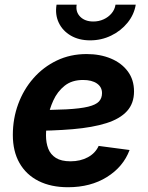

<svg xmlns="http://www.w3.org/2000/svg" viewBox="-20 -785 630 817"><path d="M269.4 11.7Q196.7 11.7 144 -14.9Q91.3 -41.5 62.9 -91.4Q34.6 -141.2 34.6 -210.9Q34.6 -280 57.4 -342.1Q80.2 -404.1 122.1 -451.9Q164.1 -499.8 221.6 -527.4Q279.1 -555 348.5 -555Q406.2 -555 451.9 -535.9Q497.5 -516.8 523.9 -481.2Q550.3 -445.7 550.3 -396Q550.3 -345.1 520.5 -312.3Q490.8 -279.4 432.7 -261Q374.6 -242.6 289.6 -235.3Q204.6 -228 94 -228L109.2 -316.6Q202.7 -316.6 262.4 -319.7Q322.1 -322.9 355.1 -331Q388.1 -339.1 401.1 -353.2Q414.1 -367.2 414.1 -388.8Q414.1 -414.7 392.5 -429.7Q370.8 -444.7 333.4 -444.7Q285.6 -444.7 254.8 -419.9Q224 -395.2 206.9 -357.5Q189.7 -319.8 182.7 -279.7Q175.7 -239.5 175.7 -208.5Q175.7 -177.4 185.3 -152.4Q195 -127.5 217.9 -113Q240.8 -98.6 280 -98.6Q322 -98.6 354 -115.9Q385.9 -133.2 399.8 -164.1L531.4 -146.7Q504.6 -75.1 435 -31.7Q365.5 11.7 269.4 11.7ZM363.6 -613.3Q315.8 -613.3 281.1 -633.6Q246.4 -653.9 230.1 -688.3Q213.7 -722.7 220.6 -765H306.2Q301.1 -734.2 321.4 -713.8Q341.7 -693.5 377.2 -693.5Q400.7 -693.5 421 -702.8Q441.2 -712 454.8 -728.2Q468.4 -744.3 471.5 -765H557.6Q550.7 -722.7 522.6 -688.2Q494.5 -653.6 453 -633.5Q411.5 -613.3 363.6 -613.3Z"/></svg>

Font: Adwaita Sans
Style: Italic
Weight: 400
Italic angle: -9.39999°
Designer: Rasmus Andersson
Foundry: rsms
Version: Version 4.001;git-9221beed3